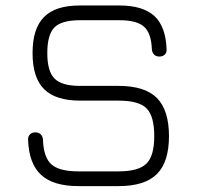

<svg xmlns="http://www.w3.org/2000/svg" viewBox="-20 -664 702 684"><path d="M403 -1C403 -1 259 -1 259 -1C199.5 -1 155 -14.5 126.5 -41C97.5 -67.5 82 -109 80 -166C80 -166 80 -166 80 -166C79.5 -174 82 -180.5 87 -185.5C91.5 -190 98 -192.5 106 -192.5C106 -192.5 106 -192.5 106 -192.5C114 -192.5 120.5 -190 125 -185.5C129.5 -181 132.5 -174.5 133 -166.5C133 -166.5 133 -166.5 133 -166.5C134.5 -124.5 144.5 -95 163 -78.5C181.5 -62 213.5 -53.5 259 -53.5C259 -53.5 259 -53.5 259 -53.5C259 -53.5 403 -53.5 403 -53.5C450.5 -53.5 483.5 -63 502 -81.5C520.5 -100 529.5 -132.5 529.5 -179C529.5 -179 529.5 -179 529.5 -179C529.5 -226.5 520.5 -259.5 502 -278C483.5 -296.5 450.5 -305.5 403 -305.5C403 -305.5 403 -305.5 403 -305.5C403 -305.5 266 -305.5 266 -305.5C207.5 -305.5 164.5 -319 137 -346.5C109.5 -374 96 -416.5 96 -475C96 -475 96 -475 96 -475C96 -533.5 109.5 -576 137 -603.5C164 -631 206.5 -644.5 265 -644.5C265 -644.5 265 -644.5 265 -644.5C265 -644.5 405 -644.5 405 -644.5C461 -644.5 502.5 -632 530 -607C557 -582 571.5 -542.5 573.5 -489C573.5 -489 573.5 -489 573.5 -489C574 -481 572 -474.5 567.5 -470C562.5 -465 556 -462.5 547.5 -462.5C547.5 -462.5 547.5 -462.5 547.5 -462.5C540 -462.5 533.5 -465 529 -469.5C524.5 -474 521.5 -480.5 521 -488.5C521 -488.5 521 -488.5 521 -488.5C519.5 -527 510.5 -553.5 493 -569C475.5 -584.5 446.5 -592 405 -592C405 -592 405 -592 405 -592C405 -592 265 -592 265 -592C221.5 -592 191 -583.5 174 -566.5C157 -549 148.5 -518.5 148.5 -475C148.5 -475 148.5 -475 148.5 -475C148.5 -431.5 157 -401 174.5 -384C191.5 -366.5 222 -358 266 -358C266 -358 266 -358 266 -358C266 -358 403 -358 403 -358C465 -358 510.5 -343.5 539 -315C567.5 -286 582 -240.5 582 -179C582 -179 582 -179 582 -179C582 -117.5 567.5 -72.5 539 -44C510.5 -15.5 465 -1 403 -1C403 -1 403 -1 403 -1Z"/></svg>

Font: Jura-Fortis-Regular
Style: Regular
Weight: 500
Designer: Daniel Johnson, Alexei Vanyashin, Mirko Velimirovic
Foundry: Daniel Johnson
Version: ""